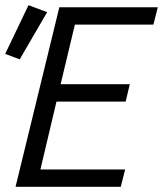

<svg xmlns="http://www.w3.org/2000/svg" viewBox="-54 -721 634 741"><path d="M6 0 175 -693H555L538 -626H235L180 -396H447L431 -329H164L102 -67H429L412 0ZM22 -492 -34 -513 56 -701 128 -674Z"/></svg>

Font: Ubuntu Sans Mono
Style: Italic
Weight: 400
Italic angle: -13.5°
Monospace: yes
Designer: Dalton Maag Ltd
Foundry: Dalton Maag Ltd
Version: Version 1.006